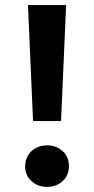

<svg xmlns="http://www.w3.org/2000/svg" viewBox="-20 -720 370 755"><path d="M110 -244 90 -700H240L220 -244ZM165 15Q130 15 104.5 -7.2Q79 -29.5 79 -66.5Q79 -91.5 90.8 -110Q102.5 -128.5 122 -138.5Q141.5 -148.5 165 -148.5Q200.5 -148.5 225.8 -126.2Q251 -104 251 -66.5Q251 -42 239.5 -23.5Q228 -5 208.2 5Q188.5 15 165 15Z"/></svg>

Font: Geologica EX Med
Style: Regular
Weight: 500
Designer: Sindre Bremnes, Frode Helland
Foundry: Monokrom Skriftforlag AS
Version: Version 1.010;gftools[0.9.28]